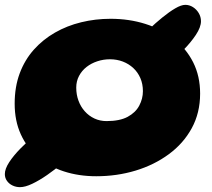

<svg xmlns="http://www.w3.org/2000/svg" viewBox="-33 -674 874 792"><path d="M49.5 98Q33 98 18.8 91.2Q4.5 84.5 -4.2 72.2Q-13 60 -13 44Q-13 22.5 5 -5Q23 -32.5 52 -62Q81 -91.5 113.8 -119.2Q146.5 -147 176.8 -169.2Q207 -191.5 226.5 -204.5L320 -91.5Q305 -74.5 280 -50.2Q255 -26 224.2 -0.2Q193.5 25.5 161.5 47.8Q129.5 70 100.2 84Q71 98 49.5 98ZM601 -374.5 501 -471Q512 -483.5 533.5 -505.8Q555 -528 581.8 -553.5Q608.5 -579 636.8 -602Q665 -625 689.8 -639.5Q714.5 -654 731.5 -654Q748 -654 762.8 -644.8Q777.5 -635.5 786.8 -620Q796 -604.5 796 -586.5Q796 -562 775 -530.2Q754 -498.5 722.8 -467Q691.5 -435.5 658.5 -410.5Q625.5 -385.5 601 -374.5ZM364 53Q292 53 230.5 33Q169 13 123.5 -25.8Q78 -64.5 52.8 -120Q27.5 -175.5 27.5 -246.5Q27.5 -315.5 48.2 -371.2Q69 -427 106.5 -469Q144 -511 193.8 -539.5Q243.5 -568 302 -582.2Q360.5 -596.5 423 -596.5Q499.5 -596.5 566.2 -575.5Q633 -554.5 684 -514.2Q735 -474 763.8 -417Q792.5 -360 792.5 -288Q792.5 -208.5 758 -145.2Q723.5 -82 663.2 -37.8Q603 6.5 526 29.8Q449 53 364 53ZM406.5 -174.5Q461 -174.5 493.8 -192.2Q526.5 -210 541.5 -238.5Q556.5 -267 556.5 -298Q556.5 -327.5 546 -351.8Q535.5 -376 517 -393.2Q498.5 -410.5 473.8 -420Q449 -429.5 420.5 -429.5Q393.5 -429.5 368.5 -421.2Q343.5 -413 324 -397.8Q304.5 -382.5 293 -360.8Q281.5 -339 281.5 -312.5Q281.5 -283.5 290.8 -258.5Q300 -233.5 316.8 -214.8Q333.5 -196 356.5 -185.2Q379.5 -174.5 406.5 -174.5Z"/></svg>

Font: Gluten
Style: Bold
Weight: 700
Designer: Tyler Finck
Foundry: Etcetera Type Company
Version: Version 1.204